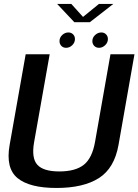

<svg xmlns="http://www.w3.org/2000/svg" viewBox="-20 -951 704 976"><path d="M267 4.5Q404 4.5 482.8 -45.8Q561.5 -96 582.5 -214.5L663.5 -675H541.5L463 -229Q448.5 -147 405.8 -113.2Q363 -79.5 281.5 -79.5Q201 -79.5 170 -113.2Q139 -147 153.5 -229L232.5 -675H110.5L29 -214.5Q8 -96 69 -45.8Q130 4.5 267 4.5ZM316 -708Q333.5 -708 347.2 -721.2Q361 -734.5 361 -752.5Q361 -767 351.5 -776.5Q342 -786 327.5 -786Q310 -786 296.2 -773Q282.5 -760 282.5 -742Q282.5 -727.5 291.8 -717.8Q301 -708 316 -708ZM483.5 -708Q500.5 -708 514.5 -721.2Q528.5 -734.5 528.5 -752.5Q528.5 -767 519 -776.5Q509.5 -786 495 -786Q477.5 -786 463.5 -773Q449.5 -760 449.5 -742Q449.5 -727.5 459 -717.8Q468.5 -708 483.5 -708ZM358 -838H436.5L556 -931H483L402 -865L342.5 -931H270.5Z"/></svg>

Font: Anybody UltraCondensed Thin Medium
Style: Italic
Weight: 500
Italic angle: -10°
Version: Version 1.111